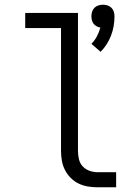

<svg xmlns="http://www.w3.org/2000/svg" viewBox="-20 -795 590 815"><path d="M407 -575 368 -609Q382 -623 391.5 -641Q401 -659 406 -678Q398 -679 390 -683.5Q382 -688 377 -694.5Q372 -701 370 -709.5Q368 -718 368 -726Q368 -736 371 -745.5Q374 -755 381 -762Q388 -769 397.5 -772Q407 -775 417 -775Q427 -775 436.5 -772Q446 -769 453 -762Q460 -755 463 -745.5Q466 -736 466 -726Q466 -705 462.5 -684.5Q459 -664 451.5 -644.5Q444 -625 433 -607.5Q422 -590 407 -575ZM473 0H394Q373 0 352.5 -3.5Q332 -7 313.5 -16Q295 -25 280 -40Q265 -55 255.5 -74Q246 -93 242.5 -113.5Q239 -134 239 -155V-676H87V-740H311V-155Q311 -137 315 -119.5Q319 -102 331 -89Q343 -76 360 -70Q377 -64 394 -64H473Z"/></svg>

Font: Lode Term
Style: Regular
Weight: 400
Monospace: yes
Designer: Belleve Invis
Foundry: Belleve Invis
Version: Version 29.2.0